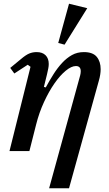

<svg xmlns="http://www.w3.org/2000/svg" viewBox="-20 -812 586 1032"><path d="M144 -453 129 -464 57 -417 35 -447 92 -494Q119 -517 137.5 -524.5Q156 -532 177 -532Q208 -532 225 -515Q242 -498 242 -468Q242 -457 239.5 -444Q237 -431 233 -414L216 -345L226 -342Q246 -379 267.5 -413Q289 -447 313.5 -473.5Q338 -500 366.5 -516Q395 -532 431 -532Q479 -532 500 -506.5Q521 -481 521 -440Q521 -426 518.5 -410Q516 -394 511 -377L351 200H244L411 -407Q414 -419 414 -429Q414 -457 388 -457Q364 -457 333.5 -432Q303 -407 273 -364Q243 -321 216.5 -263.5Q190 -206 174 -142L138 0H31ZM351 -792 449 -768 327 -572 293 -581Z"/></svg>

Font: IBM Plex Serif Medm
Style: Italic
Weight: 500
Italic angle: -14°
Designer: Mike Abbink, Paul van der Laan, Pieter van Rosmalen
Foundry: Bold Monday
Version: Version 3.001